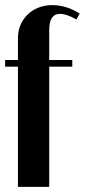

<svg xmlns="http://www.w3.org/2000/svg" viewBox="-20 -729 331 749"><path d="M50 -495V-581Q50 -608 60 -631.5Q70 -655 88 -672.5Q106 -690 130.5 -699.5Q155 -709 184 -709Q239 -709 291 -676L278 -653Q240 -675 214 -675Q172 -675 172 -612V-495H262V-469H172V0H50V-469H0V-495Z"/></svg>

Font: Moniqa Black Heading
Style: Regular
Weight: 900
Designer: Rajesh Rajput
Foundry: Rajesh Rajput
Version: Version 1.000